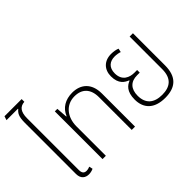

<svg xmlns="http://www.w3.org/2000/svg" viewBox="-129 -1179 1559 1559"><g transform="rotate(-45 651.0 -399.5)"><path d="M161 10C177 10 197 6 213 -2L206 -33C196 -28 180 -24 167 -24C142 -24 127 -38 127 -73V-668C127 -741 154 -775 206 -778V-809H9L-2 -775H129L130 -772C104 -750 88 -728 88 -654V-67C88 -11 123 10 161 10Z M326 0H364V-337C364 -444 427 -522 525 -522C611 -522 661 -471 661 -376V0H699V-380C699 -500 628 -556 533 -556C454 -556 393 -520 366 -453H362L355 -548H326Z M1038 9C1157 9 1223 -48 1223 -180V-548H1185V-174C1185 -66 1127 -26 1038 -26C946 -26 891 -70 891 -162C891 -241 933 -283 1005 -283H1036V-313H1005C952 -313 888 -336 888 -422C888 -490 929 -520 985 -520C1007 -520 1033 -515 1045 -510L1052 -542C1034 -550 1007 -555 978 -555C898 -555 849 -503 849 -427C849 -338 897 -313 931 -299V-295C895 -280 852 -251 852 -157C852 -59 910 9 1038 9Z"/></g></svg>

Font: Noto Sans Thai SemCond ExtLt
Style: Regular
Weight: 200
Width: 4
Designer: Monotype Design Team
Foundry: Monotype Imaging Inc.
Version: Version 2.002